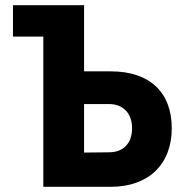

<svg xmlns="http://www.w3.org/2000/svg" viewBox="-20 -720 712 740"><path d="M147 0H407C552 0 642 -86 642 -226C642 -364 557 -445 407 -445H304V-700H30V-579H147ZM400 -133 304 -132V-319H400C453 -319 489 -285 489 -226C489 -165 453 -133 400 -133Z"/></svg>

Font: Finlandica
Style: Bold
Weight: 700
Designer: Niklas Ekholm, Juho Hiilivirta, Jaakko Suomalainen
Foundry: Helsinki Type Studio
Version: Version 2.000;Glyphs 3.2 (3202)